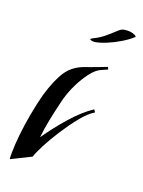

<svg xmlns="http://www.w3.org/2000/svg" viewBox="-122 -664 547 733"><g transform="rotate(20 152.0 -297.5)"><path d="M12 10Q11 5 11 -1.5Q11 -8 11 -15Q11 -46 15.5 -89Q20 -132 28.5 -178Q37 -224 47 -262Q67 -330 91 -366Q115 -402 160 -418Q165 -420 178.5 -424.5Q192 -429 207 -435Q222 -441 233 -445Q244 -449 244 -449L248 -440L221 -428Q203 -420 184 -395.5Q165 -371 149 -338.5Q133 -306 124 -273Q114 -233 105 -189.5Q96 -146 92 -108Q124 -155 166.5 -203.5Q209 -252 250 -279L257 -269Q232 -254 205.5 -221Q179 -188 154.5 -150Q130 -112 113 -79Q96 -46 91 -29ZM158 -521Q153 -521 148.5 -522.5Q144 -524 144 -526Q144 -527 152 -532Q174 -542 192.5 -557Q211 -572 224.5 -585Q238 -598 245 -601Q254 -605 268 -605Q284 -605 295 -600Q306 -595 303 -592Q287 -577 261.5 -561.5Q236 -546 209.5 -535Q183 -524 163 -521Z"/></g></svg>

Font: Kings
Style: Regular
Weight: 400
Designer: Robert E. Leuschke
Foundry: Robert E. Leuschke
Version: Version 1.010; ttfautohint (v1.8.3)